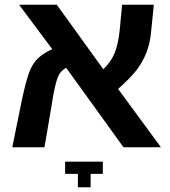

<svg xmlns="http://www.w3.org/2000/svg" viewBox="-20 -626 722 816"><path d="M202.1 -417 61 -606H221.2L418.9 -332Q450.2 -360.4 466.3 -398.2Q482.4 -436 488.8 -499L499 -606H633.8L622.1 -490.2Q618.2 -444.3 602.1 -401.9Q586.9 -363.8 562 -330.1Q535.6 -295.9 481.9 -248L664.1 0H504.9L261.2 -337.9Q234.4 -322.8 224.1 -293.9Q211.4 -258.3 199.2 -176.8L168.9 0H32.2L73.2 -202.1Q90.8 -283.7 105 -321.8Q119.6 -357.4 141.6 -378.4Q163.6 -399.4 202.1 -417ZM365.2 169.9H311V112.8H256.8V61H417V112.8H365.2Z"/></svg>

Font: Libra Sans Modern
Style: Bold
Weight: 700
Foundry: Stefan Peev, Context Ltd
Version: Version 1.000